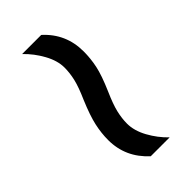

<svg xmlns="http://www.w3.org/2000/svg" viewBox="9 -629 554 554"><g transform="rotate(45 286.0 -352.5)"><path d="M269 -319Q233 -335 209.5 -340.5Q186 -346 164 -346Q136 -346 105 -329Q74 -312 50 -287V-365Q98 -418 170 -418Q199 -418 227.5 -412Q256 -406 302 -386Q338 -370 361.5 -364.5Q385 -359 406 -359Q435 -359 466 -376Q497 -393 521 -418V-341Q472 -287 401 -287Q373 -287 343.5 -293.5Q314 -300 269 -319Z"/></g></svg>

Font: Noto Sans Warang Citi
Style: Regular
Weight: 400
Designer: Mangu Purty
Foundry: Mangu Purty
Version: Version 3.002; ttfautohint (v1.8.4.7-5d5b)